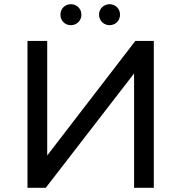

<svg xmlns="http://www.w3.org/2000/svg" viewBox="-20 -895 864 915"><path d="M198 0 619 -545V0H713V-700H625L205 -154V-700H111V0ZM502 -775C530 -775 552 -796 552 -825C552 -854 530 -875 502 -875C475 -875 452 -854 452 -825C452 -796 475 -775 502 -775ZM318 -775C345 -775 368 -796 368 -825C368 -854 345 -875 318 -875C290 -875 268 -854 268 -825C268 -796 290 -775 318 -775Z"/></svg>

Font: Montserrat-Alt1 Med
Style: Regular
Weight: 500
Designer: Differentunic
Foundry: Differentunic
Version: Version 7.222